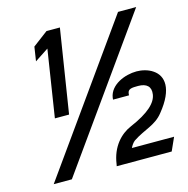

<svg xmlns="http://www.w3.org/2000/svg" viewBox="-107 -827 921 941"><g transform="rotate(-15 353.0 -357.0)"><path d="M123 -594 193 -640 140 -300H212L279 -724H211L134 -666ZM51 10H143L666 -724H574ZM372 5H651L681 -62H467C471 -71 481 -87 491 -94C551 -134 605 -140 645 -191C730 -295 715 -363 668 -395C644 -412 612 -419 586 -419C526 -419 450 -388 440 -325L439 -315H520L521 -325C524 -347 544 -348 575 -348C618 -348 640 -328 634 -289C628 -248 586 -207 490 -166C436 -143 386 -91 374 -5Z"/></g></svg>

Font: Charger Sport
Style: SeBdExtObl
Weight: 600
Designer: Jasper
Foundry: Cannot Into Space Fonts
Version: Version 1.1